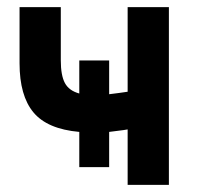

<svg xmlns="http://www.w3.org/2000/svg" viewBox="-20 -520 560 540"><path d="M203 -149Q113 -157 74 -204Q35 -251 35 -342V-500H151V-350Q151 -308 162.5 -286.5Q174 -265 203 -257V-350H287V-255Q301 -257 314.5 -258.5Q328 -260 339 -262V-500H455V0H339V-156Q328 -154 314.5 -152.5Q301 -151 287 -149V-50H203Z"/></svg>

Font: PT Root UI Bold
Style: Regular
Weight: 700
Designer: Vitaly Kuzmin
Foundry: ParaType Ltd.
Version: Version 2.000G